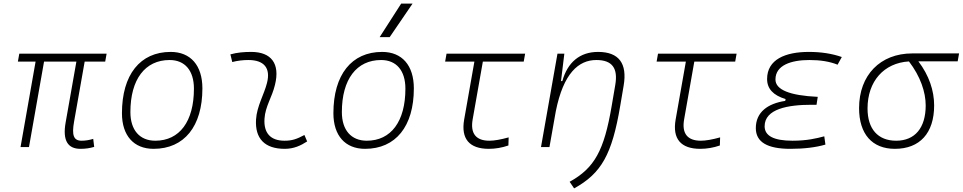

<svg xmlns="http://www.w3.org/2000/svg" viewBox="-20 -815 5335 1064"><path d="M425.8 9.8C453.6 9.8 477.5 6.3 502 -1L496.6 -45.4C474.1 -38.6 453.6 -35.2 432.1 -35.2C386.7 -35.2 377.4 -67.4 390.6 -141.6L449.2 -473.6H563L570.8 -517.6H86.9L79.1 -473.6H177.2L93.8 0H140.6L224.1 -473.6H403.3L343.8 -136.7C325.7 -35.6 356 9.8 425.8 9.8Z M831.1 9.8C1001 9.8 1101.6 -114.7 1101.6 -325.2C1101.6 -452.6 1036.1 -527.3 925.8 -527.3C756.3 -527.3 655.8 -400.9 655.8 -187.5C655.8 -63.5 721.2 9.8 831.1 9.8ZM840.8 -35.2C753.9 -35.2 702.6 -94.2 702.6 -193.8C702.6 -375 783.7 -482.4 919.9 -482.4C1005.4 -482.4 1054.7 -423.3 1054.7 -323.7C1054.7 -142.1 975.1 -35.2 840.8 -35.2Z M1667 -66.9C1624 -43.9 1598.1 -35.2 1557.1 -35.2C1479.5 -35.2 1440.4 -77.1 1445.8 -157.7C1450.2 -225.6 1487.3 -275.4 1503.9 -345.2C1533.2 -463.4 1482.4 -527.3 1372.1 -527.3C1333.5 -527.3 1294.9 -524.4 1256.8 -513.7L1267.1 -471.2C1296.9 -479 1326.7 -482.4 1356.4 -482.4C1442.9 -482.4 1481 -438.5 1459.5 -355C1444.3 -293.5 1403.3 -226.1 1398.9 -153.3C1392.1 -46.4 1447.8 9.8 1557.6 9.8C1608.9 9.8 1646.5 -8.3 1682.1 -31.2Z M2002.9 9.8C2172.9 9.8 2273.4 -114.7 2273.4 -325.2C2273.4 -452.6 2208 -527.3 2097.7 -527.3C1928.2 -527.3 1827.6 -400.9 1827.6 -187.5C1827.6 -63.5 1893.1 9.8 2002.9 9.8ZM2012.7 -35.2C1925.8 -35.2 1874.5 -94.2 1874.5 -193.8C1874.5 -375 1955.6 -482.4 2091.8 -482.4C2177.2 -482.4 2226.6 -423.3 2226.6 -323.7C2226.6 -142.1 2147 -35.2 2012.7 -35.2ZM2084 -609.4H2139.6L2266.1 -794.9H2203.1Z M2689 9.8C2725.1 9.8 2762.2 3.4 2797.4 -8.8L2798.8 -53.7C2755.4 -41.5 2718.8 -35.2 2691.9 -35.2C2617.7 -35.2 2585.9 -75.2 2599.1 -152.3L2655.8 -473.6H2882.3L2890.1 -517.6H2454.6L2446.8 -473.6H2608.9L2552.2 -152.3C2533.7 -45.9 2580.6 9.8 2689 9.8Z M2978 0H3024.9L3060.1 -198.7C3102.5 -409.7 3186.5 -482.4 3284.7 -482.4C3374 -482.4 3405.3 -436 3389.6 -344.2L3369.6 -227.1C3327.6 20 3274.4 116.2 3136.7 192.4L3161.6 229C3313 145.5 3371.6 41 3417 -228L3436 -340.3C3457 -462.9 3410.2 -527.3 3294.4 -527.3C3192.4 -527.3 3125 -468.8 3096.2 -365.7H3088.9L3107.4 -517.6H3069.3Z M3860.8 9.8C3897 9.8 3934.1 3.4 3969.2 -8.8L3970.7 -53.7C3927.2 -41.5 3890.6 -35.2 3863.8 -35.2C3789.6 -35.2 3757.8 -75.2 3771 -152.3L3827.6 -473.6H4054.2L4062 -517.6H3626.5L3618.7 -473.6H3780.8L3724.1 -152.3C3705.6 -45.9 3752.4 9.8 3860.8 9.8Z M4359.9 9.8C4436.5 9.8 4502.4 1.5 4554.2 -13.7L4547.9 -59.6C4503.9 -47.9 4452.1 -35.2 4371.6 -35.2C4268.6 -35.2 4217.3 -62 4217.3 -115.2C4217.3 -211.9 4347.7 -234.4 4477.1 -234.4H4504.9L4511.7 -278.3C4355.5 -285.6 4277.3 -317.9 4277.3 -374.5C4277.3 -454.1 4365.2 -482.4 4465.3 -482.4C4526.4 -482.4 4578.1 -474.1 4621.6 -456.5L4645 -499C4590.3 -518.1 4529.8 -527.3 4462.4 -527.3C4332.5 -527.3 4231 -485.8 4231 -377C4231 -323.2 4265.1 -286.6 4333.5 -266.1L4331.5 -255.9C4234.9 -241.2 4168.5 -193.8 4168.5 -105C4168.5 -27.8 4231.9 9.8 4359.9 9.8Z M4939 9.8C5077.6 9.8 5156.7 -77.6 5156.7 -230.5C5156.7 -312.5 5128.9 -396.5 5069.3 -475.1H5287.1L5294.9 -519H5035.6C4857.9 -519 4740.7 -398.4 4740.7 -215.8C4740.7 -72.3 4813 9.8 4939 9.8ZM5017.1 -474.6C5081.1 -391.1 5109.9 -304.2 5109.9 -230.5C5109.9 -106.4 5050.3 -35.2 4946.3 -35.2C4845.2 -35.2 4787.6 -100.1 4787.6 -213.9C4787.6 -364.7 4878.4 -466.3 5017.1 -474.6Z"/></svg>

Font: Cascadia Code PL ExtraLight
Style: Italic
Weight: 200
Italic angle: -10°
Monospace: yes
Designer: Aaron Bell
Foundry: Saja Typeworks
Version: Version 2404.023